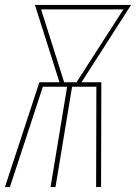

<svg xmlns="http://www.w3.org/2000/svg" viewBox="-20 -755 549 775"><path d="M0 0 139 -423H220L121 -735H509L309 -423H389L388 0H368L369 -405H271L204 0H184L251 -405H153L20 0ZM289 -423 478 -717H146L239 -423Z"/></svg>

Font: Iosevka SS18 Thin
Style: Italic
Weight: 100
Italic angle: -9°
Monospace: yes
Designer: Belleve Invis
Foundry: Belleve Invis
Version: Version 25.1.1; ttfautohint (v1.8.4)